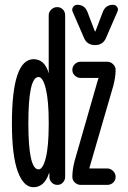

<svg xmlns="http://www.w3.org/2000/svg" viewBox="-20 -780 540 810"><path d="M457 -759.8Q467.8 -759.8 474.1 -750.5Q480.5 -741.2 475.6 -731.4L427.7 -621.1Q415 -589.8 380.9 -589.8Q346.7 -589.8 334 -621.1L286.1 -731.4Q282.2 -741.2 288.6 -750.5Q294.9 -759.8 305.7 -759.8Q336.9 -759.8 348.6 -730.5L379.9 -648.4Q379.9 -647.5 380.9 -647.5Q382.8 -647.5 382.8 -648.4L414.1 -730.5Q425.8 -759.8 457 -759.8ZM294.9 -101.6 394.5 -448.2 396.5 -449.2V-450.2Q396.5 -451.2 393.6 -451.2H320.3Q306.6 -451.2 295.9 -460.9Q285.2 -470.7 285.2 -484.9Q285.2 -499 295.4 -509.3Q305.7 -519.5 320.3 -519.5H432.6Q446.3 -519.5 457 -509.3Q467.8 -499 467.8 -485.4Q467.8 -455.1 458 -418L357.4 -72.3V-70.3Q357.4 -69.3 358.4 -69.3H432.6Q446.3 -69.3 457 -58.6Q467.8 -47.9 467.8 -33.7Q467.8 -19.5 457.5 -9.8Q447.3 0 432.6 0H320.3Q306.6 0 295.9 -9.8Q285.2 -19.5 285.2 -34.2Q285.2 -64.5 294.9 -101.6ZM142.6 -455.1Q99.6 -455.1 99.6 -260.3Q99.6 -65.4 142.6 -65.4Q161.1 -65.4 173.3 -114.3Q185.5 -163.1 185.5 -254.9V-264.6Q185.5 -355.5 173.3 -405.3Q161.1 -455.1 142.6 -455.1ZM121.1 9.8Q79.1 9.8 54.7 -57.1Q30.3 -124 30.3 -259.8Q30.3 -529.3 121.1 -530.3Q168.9 -530.3 185.5 -470.7V-469.7V-470.7V-715.8Q185.5 -729.5 196.3 -739.7Q207 -750 221.2 -750Q235.4 -750 245.1 -740.2Q254.9 -730.5 254.9 -715.8V-33.2Q254.9 -20.5 245.6 -10.3Q236.3 0 222.2 0Q208 0 198.2 -9.8Q188.5 -19.5 188.5 -33.2V-48.8L186.5 -49.8V-48.8Q167 9.8 121.1 9.8Z"/></svg>

Font: Rounded Mgen+ 2m regular
Style: Regular
Weight: 400
Designer: [Source Han Sans]
Ryoko NISHIZUKA  (kana & ideographs); Paul D. Hunt (Latin, Greek & Cyrillic); Wenlong ZHANG  (bopomofo
Version: Version 1.059.20150602